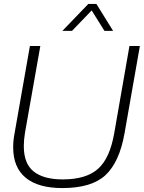

<svg xmlns="http://www.w3.org/2000/svg" viewBox="-20 -946 731 976"><path d="M297 10Q174 10 110.5 -42.5Q47 -95 47 -197Q47 -233 54 -268L132 -712H185L107 -271Q101 -235 101 -203Q101 -114 151.5 -74Q202 -34 299 -34Q418 -34 478.5 -88Q539 -142 561 -271L638 -712H691L613 -268Q587 -122 516.5 -56Q446 10 297 10ZM555 -789H511L446 -893L346 -789H297L429 -926H470Z"/></svg>

Font: Creato Display Light
Style: Italic
Weight: 300
Italic angle: -10°
Version: Version 1.000